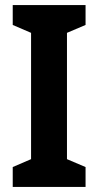

<svg xmlns="http://www.w3.org/2000/svg" viewBox="-20 -734 385 754"><path d="M316 0H30V-78L102 -109V-605L30 -636V-714H316V-636L243 -605V-109L316 -78Z"/></svg>

Font: Noto Sans Thai Cond
Style: Bold
Weight: 700
Width: 3
Designer: Monotype Design Team
Foundry: Monotype Imaging Inc.
Version: Version 2.002; ttfautohint (v1.8.4.7-5d5b)